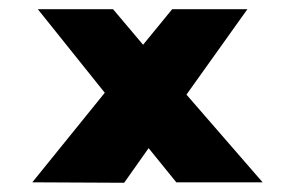

<svg xmlns="http://www.w3.org/2000/svg" viewBox="-20 -695 639 416"><path d="M516 -675 384 -490 549 -300H362L302 -374L249 -299L50 -300L207 -494L62 -675H225L290 -598L353 -675Z"/></svg>

Font: Covid19
Style: Regular
Weight: 400
Designer: Peter Wiegel
Foundry: (c) CAT - Ing. Peter Wiegel.  for Rudolf Maass + Partner GmbH
Version: Version 001.000